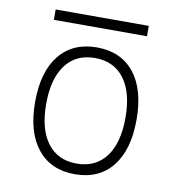

<svg xmlns="http://www.w3.org/2000/svg" viewBox="-76 -722 739 801"><g transform="rotate(10 293.0 -321.5)"><path d="M293 9.8Q191.4 9.8 134.8 -60.5Q78.1 -130.9 78.1 -258.8Q78.1 -387.2 134.8 -457.3Q191.4 -527.3 293 -527.3Q395 -527.3 451.4 -457.3Q507.8 -387.2 507.8 -258.8Q507.8 -130.9 451.4 -60.5Q395 9.8 293 9.8ZM293 -35.2Q373 -35.2 417 -93.5Q460.9 -151.9 460.9 -258.8Q460.9 -365.7 417 -424.1Q373 -482.4 293 -482.4Q212.9 -482.4 168.9 -424.1Q125 -365.7 125 -258.8Q125 -151.9 168.9 -93.5Q212.9 -35.2 293 -35.2ZM95.7 -609.4V-653.3H490.2V-609.4Z"/></g></svg>

Font: Cascadia Mono NF ExtraLight
Style: Regular
Weight: 200
Monospace: yes
Designer: Aaron Bell
Foundry: Saja Typeworks
Version: Version 2404.023; ttfautohint (v1.8.4)